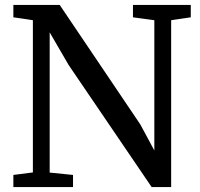

<svg xmlns="http://www.w3.org/2000/svg" viewBox="-20 -763 814 783"><path d="M34.5 0V-49.6L114.1 -59.8V-680.6Q101.1 -682.8 87.6 -684.7Q74.2 -686.6 61 -688.6Q47.9 -690.7 34.5 -692.4V-743H223.4L552.5 -255.1L609.4 -149.3V-680.6L522.2 -692.4V-743H758V-692.4L678 -680.6V0H598.5L259.8 -498.1L182.6 -631V-59.2L277.8 -49.6V0Z"/></svg>

Font: Merriweather Light
Style: Regular
Weight: 300
Designer: Eben Sorkin
Foundry: Eben Sorkin
Version: Version 2.100